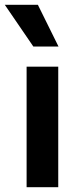

<svg xmlns="http://www.w3.org/2000/svg" viewBox="-40 -781 334 801"><path d="M203 0H71V-503H203ZM99 -587 -20 -761H118L204 -587Z"/></svg>

Font: Wix Madefor Text
Style: Bold
Weight: 700
Designer: Dalton Maag Ltd
Foundry: Dalton Maag Ltd
Version: Version 3.100